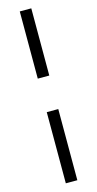

<svg xmlns="http://www.w3.org/2000/svg" viewBox="-150 -779 545 1079"><g transform="rotate(-15 123.0 -240.0)"><path d="M156.5 -349.5H89.5V-740.5H156.5ZM89.5 259.5V-154.5H156.5V259.5Z"/></g></svg>

Font: Newsreader 16pt 16pt SemiBold
Style: Regular
Weight: 600
Version: Version 1.003